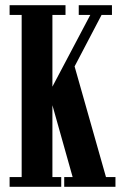

<svg xmlns="http://www.w3.org/2000/svg" viewBox="-20 -720 481 740"><path d="M17 0V-37.5H63.5V-662.5H17V-700H232.5V-662.5H182V-386L328 -662.5H283.5V-700H411.5V-662.5H371.5L267.5 -464L388.5 -37.5H425V0H227.5V-37.5H260L182 -314.5V-37.5H216V0Z"/></svg>

Font: Imbue 10pt
Style: Bold
Weight: 700
Designer: Tyler Finck
Foundry: Etcetera Type Company
Version: Version 1.102; ttfautohint (v1.8.3)